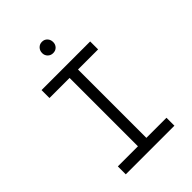

<svg xmlns="http://www.w3.org/2000/svg" viewBox="-256 -1013 1128 1128"><g transform="rotate(-45 308.0 -449.5)"><path d="M273 0V-700H343V0ZM106 0V-66H510V0ZM106 -634V-700H510V-634ZM308 -805Q288.5 -805 275.2 -818.2Q262 -831.5 262 -851Q262 -871.5 275.2 -885.2Q288.5 -899 308 -899Q328.5 -899 341.2 -885.2Q354 -871.5 354 -851Q354 -831.5 341.2 -818.2Q328.5 -805 308 -805Z"/></g></svg>

Font: Overpass Mono Light
Style: Regular
Weight: 300
Monospace: yes
Designer: Delve Withrington, Dave Bailey
Foundry: Delve Fonts LLC
Version: Version 4.000